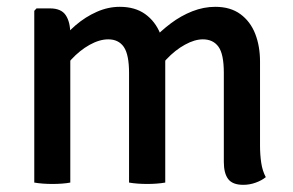

<svg xmlns="http://www.w3.org/2000/svg" viewBox="-20 -522 837 549"><path d="M123 -498Q155 -498 168 -478.5Q181 -459 181 -424.5V0Q171 2 157.5 3Q144 4 130 4Q116 4 102.5 3Q89 2 78 0V-491L84.5 -498ZM349 -313Q349 -366 334 -387.8Q319 -409.5 289.5 -409.5Q264.5 -409.5 236.2 -393.8Q208 -378 184 -352Q160 -326 146 -294V-394.5Q168 -425.5 196.2 -449.8Q224.5 -474 256.8 -488.2Q289 -502.5 322.5 -502.5Q366 -502.5 395 -481.8Q424 -461 438.2 -425.8Q452.5 -390.5 452.5 -347.5V0Q441.5 2 428 3Q414.5 4 401 4Q387 4 373.5 3Q360 2 349 0ZM620 -314Q620 -367 604.8 -388.2Q589.5 -409.5 560 -409.5Q536.5 -409.5 508.8 -394.2Q481 -379 456 -352.5Q431 -326 414.5 -291.5V-406.5Q439.5 -433.5 468.5 -455.2Q497.5 -477 530 -489.8Q562.5 -502.5 595.5 -502.5Q639 -502.5 667.5 -481.5Q696 -460.5 709.8 -425.2Q723.5 -390 723.5 -346V-105.5Q723.5 -79.5 727 -56.2Q730.5 -33 740 -15.5Q728.5 -6 711.2 0.2Q694 6.5 675.5 6.5Q645 6.5 632.5 -10Q620 -26.5 620 -59Z"/></svg>

Font: Signika
Style: Regular
Weight: 400
Designer: Anna Giedry
Foundry: Anna Giedry
Version: Version 2.001